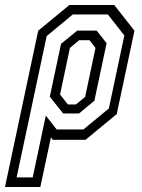

<svg xmlns="http://www.w3.org/2000/svg" viewBox="-85 -560 570 769"><path d="M-65 189 68 -437 193 -540H372.5L453.5 -437L382.5 -103L257.5 0H126L119 -10L76.5 189ZM-18.5 150.5H46L98.5 -97L142 -41.5H249L351 -125.5L413 -418L347 -502H206.5L102 -415.5ZM168 -105.5 114.5 -172.5 159.5 -384.5 224.5 -437.5H302L342 -387L293 -156.5L231.5 -105.5ZM187 -141.5H219L256 -172L297.5 -368L273.5 -399H232L195 -368L155.5 -181.5Z"/></svg>

Font: Tourney Condensed Regular
Style: Italic
Weight: 400
Width: 3
Italic angle: -12°
Designer: Tyler Finck
Foundry: Etcetera Type Co
Version: Version 1.010; ttfautohint (v1.8.3)